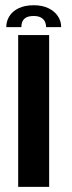

<svg xmlns="http://www.w3.org/2000/svg" viewBox="-20 -730 282 750"><path d="M51 0H172V-593H51ZM112 -709.5Q77 -709.5 53 -698Q29 -686.5 16.8 -667Q4.5 -647.5 4.5 -624H63.5Q63.5 -637 68 -646.8Q72.5 -656.5 83 -662Q93.5 -667.5 112 -667.5Q128.5 -667.5 139 -662Q149.5 -656.5 154.8 -646.8Q160 -637 160 -624H219Q219 -647.5 206 -667Q193 -686.5 169 -698Q145 -709.5 112 -709.5Z"/></svg>

Font: Anybody Thin Medium
Style: Regular
Weight: 500
Version: Version 1.113;gftools[0.9.25]